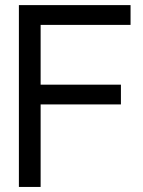

<svg xmlns="http://www.w3.org/2000/svg" viewBox="-20 -739 567 759"><path d="M54.7 0V-718.8H496.1V-640.6H140.6V-404.3H458V-326.2H140.6V0Z"/></svg>

Font: Inter Display V
Style: Regular
Weight: 400
Designer: Rasmus Andersson
Foundry: rsms
Version: Version 3.015;git-src